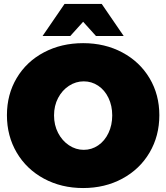

<svg xmlns="http://www.w3.org/2000/svg" viewBox="-20 -934 840 970"><path d="M785 -352Q785 -247 735.5 -163Q686 -79 598 -31.5Q510 16 400 16Q290 16 202 -31.5Q114 -79 64.5 -163Q15 -247 15 -352Q15 -457 64.5 -540Q114 -623 202 -669.5Q290 -716 400 -716Q510 -716 598 -669Q686 -622 735.5 -539Q785 -456 785 -352ZM253 -351Q253 -302 273.5 -262.5Q294 -223 328.5 -200Q363 -177 403 -177Q443 -177 476 -199.5Q509 -222 528 -262Q547 -302 547 -351Q547 -400 528 -439.5Q509 -479 476 -501Q443 -523 403 -523Q363 -523 328.5 -500.5Q294 -478 273.5 -439Q253 -400 253 -351ZM605 -752H465L400 -824L335 -752H195L306 -914H494Z"/></svg>

Font: Gontserrat Black
Style: Regular
Weight: 900
Designer: Julieta Ulanovsky
Foundry: Julieta Ulanovsky
Version: Version 6.001